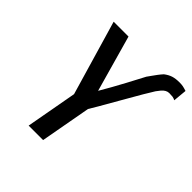

<svg xmlns="http://www.w3.org/2000/svg" viewBox="-197 -893 1042 1042"><g transform="rotate(45 324.0 -372.5)"><path d="M594.5 -664.5Q572 -664.5 552.5 -641.8Q533 -619 520 -594.5Q519 -595.5 436.5 -451.5Q356.5 -311 343.5 -291.5L290.5 0H179.5L233 -295L107 -725H221L312.5 -400Q351 -465.5 389.2 -536.8Q427.5 -608 443.5 -639.5Q446.5 -643.5 450.2 -648.8Q454 -654 458.5 -660.5Q468 -674 479.2 -689Q490.5 -704 501.5 -716Q522.5 -732 543 -738.5Q563.5 -745 593 -745Q608.5 -745 620 -742.8Q631.5 -740.5 648.5 -735L641 -656Q630 -662 620.2 -663.2Q610.5 -664.5 594.5 -664.5Z"/></g></svg>

Font: JuliaMono SemiBoldItalic
Style: Regular
Weight: 600
Italic angle: -9°
Monospace: yes
Designer: cormullion
Foundry: corm
Version: Version 0.049; ttfautohint (v1.8.4)